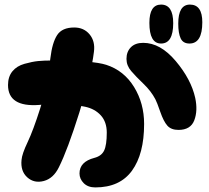

<svg xmlns="http://www.w3.org/2000/svg" viewBox="-20 -822 913 838"><path d="M396 -4Q503 -4 556 -77Q609 -150 609 -281Q609 -371 565 -442.5Q521 -514 444 -539Q385 -558 207 -558Q172 -558 146.5 -555.5Q121 -553 87 -543.5Q53 -534 34 -510.5Q15 -487 15 -451Q15 -354 151 -364Q204 -370 257 -367.5Q310 -365 352 -356Q394 -347 420 -318.5Q446 -290 446 -243Q446 -189 434.5 -165Q423 -141 392 -133Q327 -116 327 -65Q327 -41 345.5 -22.5Q364 -4 396 -4ZM237 -92Q275 -168 326 -330Q377 -492 390 -596Q396 -642 371 -672Q346 -702 304 -702Q251 -702 229.5 -669Q208 -636 200 -569Q185 -442 155 -347.5Q125 -253 100.5 -201.5Q76 -150 74 -124Q69 -75 99 -48Q129 -21 171 -32Q213 -43 237 -92ZM759 -255Q812 -255 828 -297Q844 -339 832 -395Q814 -476 747 -555.5Q680 -635 605 -635Q570 -635 551 -615.5Q532 -596 532 -565Q532 -536 552.5 -512Q573 -488 606 -456.5Q639 -425 658 -389Q665 -376 679.5 -334Q694 -292 710.5 -273.5Q727 -255 759 -255ZM807 -632Q863 -632 863 -725Q863 -802 809 -802Q758 -802 758 -719Q758 -677 768.5 -654.5Q779 -632 807 -632ZM683 -632Q736 -632 736 -721Q736 -802 683 -802Q632 -802 632 -722Q632 -632 683 -632Z"/></svg>

Font: Cherry Bomb
Style: Regular
Weight: 400
Designer: satsuyako
Foundry: satsuyako
Version: Version 4.0